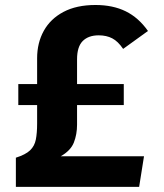

<svg xmlns="http://www.w3.org/2000/svg" viewBox="-20 -730 640 750"><path d="M353 -710.5Q421 -710.5 471.2 -685.8Q521.5 -661 558 -609L461 -539Q441 -568.5 418.5 -580.2Q396 -592 365.5 -592Q325.5 -592 303.2 -569.8Q281 -547.5 281 -498.5V-401.5H463.5V-319.5H281V-243Q281 -205 268.5 -173.2Q256 -141.5 217 -119.5H542.5L523.5 0H42V-114Q80 -126 97.5 -142.8Q115 -159.5 120 -185Q125 -210.5 125 -247.5V-319.5H51.5V-401.5H125V-502.5Q125 -562.5 151 -609.5Q177 -656.5 228 -683.5Q279 -710.5 353 -710.5Z"/></svg>

Font: Fira Code Light
Style: Bold
Weight: 700
Monospace: yes
Version: Version 5.002